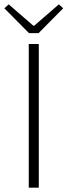

<svg xmlns="http://www.w3.org/2000/svg" viewBox="-35 -861 310 881"><path d="M97 0V-659H143V0ZM98 -709 -15 -823 5 -841 118 -743H122L235 -841L255 -823L142 -709Z"/></svg>

Font: CV Source Sans Light
Style: Regular
Weight: 300
Designer: Paul D. Hunt
Foundry: Adobe Systems Incorporated
Version: Version 3.001